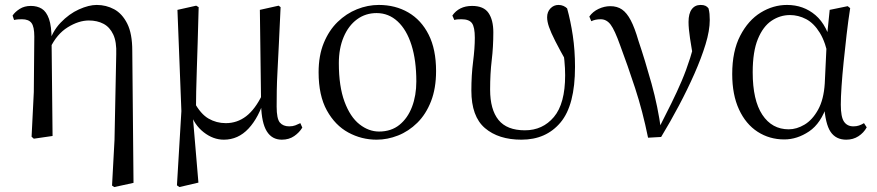

<svg xmlns="http://www.w3.org/2000/svg" viewBox="-20 -551 3553 778"><path d="M108 3 117 -178 119 -403Q119 -443 107.5 -458Q96 -473 69 -473Q61 -473 53.5 -472.5Q46 -472 37 -470L31 -488Q41 -503 60 -515Q79 -527 105 -527Q131 -527 149.5 -515.5Q168 -504 178.5 -474.5Q189 -445 189 -390V-386L193 0L117 11ZM434 201 444 16 451 -331Q453 -381 439 -411Q425 -441 399.5 -454.5Q374 -468 340 -468Q299 -468 254.5 -440.5Q210 -413 183 -356L173 -367H175Q191 -423 225.5 -459Q260 -495 300 -513Q340 -531 372 -531Q410 -531 442.5 -513.5Q475 -496 495.5 -455.5Q516 -415 516 -345L521 190L443 207Z M697 200 715 -101 699 -511 775 -528 785 -522Q783 -440 781 -378.5Q779 -317 777.5 -269Q776 -221 775 -181Q774 -141 774 -102L761 -83L784 189L707 207ZM1122 15Q1082 15 1061 -19Q1040 -53 1038 -125V-128L1033 -511L1109 -528L1117 -522Q1113 -436 1110 -372.5Q1107 -309 1104.5 -263.5Q1102 -218 1101.5 -183.5Q1101 -149 1101 -119Q1101 -70 1114 -54.5Q1127 -39 1152 -39Q1166 -39 1176.5 -43Q1187 -47 1197 -52L1205 -34Q1193 -14 1172 0.5Q1151 15 1122 15ZM887 15Q844 15 805.5 -15Q767 -45 750 -97H747L767 -137Q793 -89 825 -70.5Q857 -52 895 -52Q941 -52 977.5 -80Q1014 -108 1043 -168L1056 -155H1053Q1029 -75 987 -30Q945 15 887 15Z M1506 15Q1445 15 1391.5 -14Q1338 -43 1304.5 -103.5Q1271 -164 1271 -258Q1271 -326 1292 -377Q1313 -428 1348 -462Q1383 -496 1426.5 -513.5Q1470 -531 1515 -531Q1582 -531 1634.5 -500.5Q1687 -470 1717 -410.5Q1747 -351 1747 -263Q1747 -193 1726.5 -140.5Q1706 -88 1671 -53.5Q1636 -19 1593 -2Q1550 15 1506 15ZM1516 -18Q1565 -18 1598.5 -45Q1632 -72 1649.5 -118Q1667 -164 1667 -221Q1667 -306 1647.5 -368Q1628 -430 1591.5 -464Q1555 -498 1506 -498Q1461 -498 1426.5 -472.5Q1392 -447 1372.5 -401Q1353 -355 1353 -295Q1353 -201 1376 -139Q1399 -77 1436.5 -47.5Q1474 -18 1516 -18Z M2093 15Q2000 15 1945 -32Q1890 -79 1890 -184Q1890 -246 1897 -301Q1904 -356 1904 -398Q1904 -441 1892.5 -457Q1881 -473 1850 -473Q1842 -473 1834.5 -472.5Q1827 -472 1821 -470L1813 -488Q1826 -507 1846 -517Q1866 -527 1893 -527Q1940 -527 1959.5 -498.5Q1979 -470 1979 -420Q1979 -361 1972.5 -307Q1966 -253 1966 -188Q1966 -107 2000 -65Q2034 -23 2107 -23Q2179 -23 2224.5 -77Q2270 -131 2270 -246Q2270 -275 2267 -305Q2264 -335 2259 -370L2275 -367L2279 -294Q2248 -349 2230 -384.5Q2212 -420 2204.5 -442Q2197 -464 2197 -481Q2197 -503 2210.5 -517Q2224 -531 2243 -531Q2254 -531 2263 -527Q2272 -523 2278 -517Q2292 -467 2301 -407Q2310 -347 2310 -280Q2310 -125 2251.5 -55Q2193 15 2093 15Z M2606 7Q2584 -101 2553.5 -194Q2523 -287 2493 -367Q2471 -429 2454.5 -451Q2438 -473 2414 -473Q2392 -473 2376 -465L2368 -484Q2382 -504 2405.5 -515Q2429 -526 2453 -526Q2481 -526 2500.5 -512.5Q2520 -499 2536 -468.5Q2552 -438 2567 -386Q2594 -306 2620 -212.5Q2646 -119 2659 -22H2645L2651 -34Q2678 -87 2700.5 -132.5Q2723 -178 2742 -222.5Q2761 -267 2776.5 -316Q2792 -365 2806 -424L2793 -295Q2782 -356 2776 -396Q2770 -436 2770 -462Q2770 -496 2783 -513.5Q2796 -531 2819 -531Q2831 -531 2838.5 -527.5Q2846 -524 2851 -517Q2854 -505 2855 -494.5Q2856 -484 2856 -470Q2856 -427 2839 -371.5Q2822 -316 2794 -252.5Q2766 -189 2731 -123Q2696 -57 2659 4Z M3158 14Q3098 14 3050 -17Q3002 -48 2974.5 -107.5Q2947 -167 2947 -251Q2947 -344 2979.5 -406.5Q3012 -469 3062.5 -500Q3113 -531 3169 -531Q3236 -531 3284.5 -489.5Q3333 -448 3353 -358H3360L3338 -313Q3326 -379 3302 -418Q3278 -457 3246.5 -473.5Q3215 -490 3181 -490Q3141 -490 3106.5 -467Q3072 -444 3051 -393Q3030 -342 3030 -258Q3030 -145 3069 -86Q3108 -27 3176 -27Q3208 -27 3240 -46Q3272 -65 3295 -106.5Q3318 -148 3322 -213L3331 -403L3342 -511L3415 -526L3425 -518Q3417 -467 3410.5 -410.5Q3404 -354 3398.5 -300Q3393 -246 3390 -201Q3387 -156 3387 -127Q3387 -77 3400 -58Q3413 -39 3438 -39Q3451 -39 3461 -42.5Q3471 -46 3481 -52L3492 -35Q3480 -13 3458.5 1Q3437 15 3409 15Q3367 15 3345.5 -17Q3324 -49 3319 -128H3332Q3307 -51 3258.5 -18.5Q3210 14 3158 14Z"/></svg>

Font: Noto Serif KR
Style: Regular
Weight: 400
Designer: Ryoko NISHIZUKA  (kana & ideographs); Frank Grießhammer (Latin, Greek & Cyrillic); Wenlong ZHANG  (bopomofo); Sandoll Co
Foundry: Adobe
Version: Version 2.003-H1;hotconv 1.1.1;makeotfexe 2.6.0